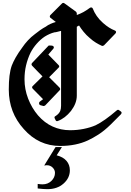

<svg xmlns="http://www.w3.org/2000/svg" viewBox="-20 -968 926 1355"><path d="M372 70H417L380 128Q426 140 449.5 167.5Q473 195 473 234Q473 288 428.5 327.5Q384 367 314 367Q287 367 246 362V330Q267 333 280 333Q318 333 343 308.5Q368 284 368 252Q368 231 351.5 214.5Q335 198 310 198Q303 198 292 200ZM833 -161Q844 -174 832 -182L822 -189Q819 -193 813 -193Q807 -193 804 -189Q761 -152 723.5 -125.5Q686 -99 655 -84Q618 -68 571.5 -58.5Q525 -49 475 -49Q409 -49 351.5 -75Q294 -101 248 -154Q204 -206 178.5 -272Q153 -338 153 -408Q153 -461 164 -507Q175 -553 195 -595Q213 -630 239.5 -660Q266 -690 296 -710Q312 -720 330 -728Q348 -736 365 -740Q372 -740 383 -743Q394 -746 411 -750V-222Q411 -200 405 -185Q396 -164 372 -149Q361 -144 366 -133L372 -121Q374 -115 378.5 -113.5Q383 -112 388 -114Q439 -133 481 -185Q522 -239 522 -293V-779Q528 -782 530 -784Q532 -786 538 -788Q551 -767 570 -743.5Q589 -720 613 -700Q635 -680 656.5 -667Q678 -654 698 -645Q701 -643 706.5 -644.5Q712 -646 714 -648L795 -732Q800 -738 799 -744Q798 -750 790 -753Q750 -768 707 -806Q680 -830 662.5 -855.5Q645 -881 635 -907Q633 -913 627 -915Q621 -917 615 -913Q589 -894 569 -883Q549 -872 522 -862V-874Q522 -876 520.5 -879Q519 -882 517 -885L434 -945Q425 -951 417 -943L335 -861Q331 -856 331.5 -850Q332 -844 338 -841Q347 -834 356 -827Q365 -820 374 -813Q353 -807 335.5 -799Q318 -791 306 -782H307Q284 -770 263 -755Q242 -740 226 -727Q199 -707 176.5 -682.5Q154 -658 138 -634Q109 -595 91 -563Q73 -531 63 -505Q52 -474 47 -432.5Q42 -391 42 -336Q42 -174 148 -57Q253 62 405 62Q461 62 510 52Q559 42 600 23Q633 8 674.5 -18.5Q716 -45 761 -89ZM401 -331Q409 -339 400 -350L327 -423L394 -491Q402 -499 394 -508Q374 -528 357.5 -545.5Q341 -563 321 -583L356 -624Q362 -630 359 -637.5Q356 -645 347 -646L330 -647Q327 -647 323.5 -646Q320 -645 320 -643L206 -523Q199 -514 206 -505Q224 -486 242.5 -467Q261 -448 280 -429L210 -360Q202 -351 212 -341Q228 -325 247 -305.5Q266 -286 284 -268L260 -250Q254 -244 256 -235.5Q258 -227 267 -225L286 -220Q288 -219 292 -220.5Q296 -222 299 -224Z"/></svg>

Font: MM Taunggyi
Style: Regular
Weight: 400
Designer: Khon Soe Zaw Thu
Version: Version 1.00 July 18, 2016, initial release